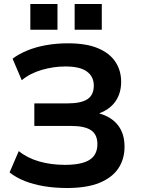

<svg xmlns="http://www.w3.org/2000/svg" viewBox="-20 -932 713 962"><path d="M316 10Q254 10 200.5 1Q147 -8 104 -25Q61 -42 28 -68L74 -175Q117 -140 176.5 -123Q236 -106 305 -106Q389 -106 428.5 -131Q468 -156 468 -210Q468 -258 436 -279.5Q404 -301 336 -301H152V-414H319Q386 -414 418 -435Q450 -456 450 -503Q450 -548 415.5 -573.5Q381 -599 307 -599Q249 -599 190 -582Q131 -565 89 -530L43 -638Q75 -662 118 -679.5Q161 -697 212.5 -706Q264 -715 321 -715Q412 -715 470.5 -690.5Q529 -666 558 -622.5Q587 -579 587 -522Q587 -466 559.5 -425.5Q532 -385 479 -365V-363Q539 -346 571.5 -304Q604 -262 604 -197Q604 -135 573 -88.5Q542 -42 478.5 -16Q415 10 316 10ZM354 -783V-912H490V-783ZM132 -783V-912H268V-783Z"/></svg>

Font: Nunito Sans 7pt
Style: Bold
Weight: 700
Designer: Vernon Adams
Foundry: Vernon Adams
Version: Version 3.101;gftools[0.9.27]